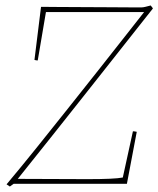

<svg xmlns="http://www.w3.org/2000/svg" viewBox="-20 -672 579 702"><path d="M16 10 4 2Q56 -60 113.5 -131.5Q171 -203 229 -276Q287 -349 340.5 -416.5Q394 -484 437 -539Q480 -594 507 -628H148L118 -451Q112 -451 106 -453L130 -647Q149 -647 190 -646.5Q231 -646 281.5 -646Q332 -646 379 -645.5Q426 -645 459 -645Q492 -645 498 -645Q503 -645 511.5 -647Q520 -649 531 -652L538 -643L539 -641Q415 -484 290.5 -326.5Q166 -169 45 -18Q201 -17 300 -17Q399 -17 429 -23L466 -192Q472 -192 480 -190L444 0H30Z"/></svg>

Font: Labrada Thin
Style: Italic
Weight: 100
Italic angle: -7°
Designer: Mercedes Jáuregui
Foundry: Omnibus-Type Team
Version: Version 1.000; ttfautohint (v1.8.4.7-5d5b)